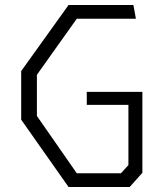

<svg xmlns="http://www.w3.org/2000/svg" viewBox="-20 -750 660 770"><path d="M65 -270V-465L255 -730H515L525 -675H288L128 -450V-285L288 -55H465L495 -88V-352L523.5 -329.5H328V-381.5H551V-57L500 0H255Z"/></svg>

Font: Monaspace Krypton Var
Style: Regular
Weight: 400
Designer: Riley Cran and the Lettermatic Team
Version: Version 1.101 (Monaspace Krypton Var)